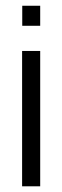

<svg xmlns="http://www.w3.org/2000/svg" viewBox="-20 -654 218 674"><path d="M121.1 -563.5H58.1V-633.8H121.1ZM121.1 0H57.6V-475.1H121.1Z"/></svg>

Font: Agdasima
Style: Regular
Weight: 400
Width: 3
Designer: The DocRepair Project, Patric King
Foundry: Google
Version: Version 2.002